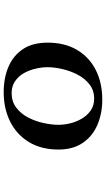

<svg xmlns="http://www.w3.org/2000/svg" viewBox="213 -778 574 1040"><g transform="rotate(90 500.0 -258.0)"><path d="M656 -288Q656 -320 647.5 -353.5Q639 -387 621.5 -416Q604 -445 577.5 -463Q551 -481 514 -481Q470 -481 437.5 -456Q405 -431 384.5 -391.5Q364 -352 354 -308.5Q344 -265 344 -229Q344 -198 352 -163.5Q360 -129 376.5 -100Q393 -71 420 -52.5Q447 -34 484 -34Q530 -34 563 -59Q596 -84 616.5 -123.5Q637 -163 646.5 -207Q656 -251 656 -288ZM790 -287Q790 -195 750 -128.5Q710 -62 639.5 -26.5Q569 9 479 9Q403 9 342.5 -16.5Q282 -42 246.5 -94.5Q211 -147 211 -229Q211 -322 250.5 -388.5Q290 -455 359.5 -490Q429 -525 520 -525Q594 -525 655.5 -499Q717 -473 753.5 -420Q790 -367 790 -287Z"/></g></svg>

Font: Kaisei Tokumin ExtraBold
Style: Regular
Weight: 800
Designer: Font-Kai, 金井和夫
Foundry: KAZUO KANAI
Version: Version 5.003